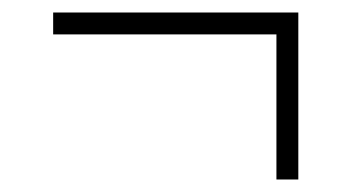

<svg xmlns="http://www.w3.org/2000/svg" viewBox="-20 -401 550 307"><path d="M422 -114V-346H65V-381H457V-114Z"/></svg>

Font: Noto Serif SemiCondensed ExtraLight
Style: Italic
Weight: 200
Width: 4
Italic angle: -12°
Designer: Monotype Design Team
Foundry: Monotype Imaging Inc.
Version: Version 2.013